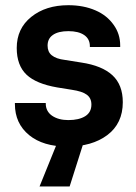

<svg xmlns="http://www.w3.org/2000/svg" viewBox="-20 -546 514 723"><path d="M89.8 -37.1Q36.1 -81.1 36.1 -154.3V-158.2H152.3V-156.2Q152.3 -127 175.8 -110.4Q200.2 -93.8 237.3 -93.8Q277.3 -93.8 300.8 -108.4Q324.2 -123 324.2 -152.3Q324.2 -176.8 306.6 -189.5Q290 -202.1 250 -208L195.3 -216.8Q116.2 -230.5 80.1 -264.6Q43 -299.8 43 -365.2Q43 -438.5 97.7 -482.4Q152.3 -526.4 237.3 -526.4Q294.9 -526.4 339.8 -506.8Q382.8 -488.3 408.2 -452.1Q432.6 -418 432.6 -375V-369.1H318.4V-372.1Q318.4 -399.4 296.9 -414.1Q275.4 -428.7 237.3 -428.7Q199.2 -428.7 178.7 -414.1Q159.2 -400.4 159.2 -374Q159.2 -350.6 174.8 -337.9Q191.4 -324.2 224.6 -320.3L286.1 -310.5Q364.3 -298.8 403.3 -262.7Q442.4 -226.6 442.4 -161.1Q442.4 -81.1 383.8 -37.1Q326.2 5.9 233.4 5.9Q142.6 5.9 89.8 -37.1ZM197.3 -12.7H295.9L242.2 156.2H128.9Z"/></svg>

Font: DINish
Style: Bold
Weight: 700
Designer: Bert Driehuis
Foundry: Playbeing
Version: Version 3.008; git-95204e4c-release